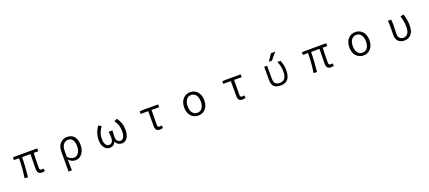

<svg xmlns="http://www.w3.org/2000/svg" viewBox="112 -2464 9775 4370"><g transform="rotate(-20 5000.0 -279.0)"><path d="M712.9 12.7Q654.3 12.7 627.4 -19Q600.6 -50.8 600.6 -115.2Q600.6 -142.6 603 -274.9Q605.5 -407.2 606.4 -471.7H404.3Q404.3 -309.6 374 4.9L291 0Q329.1 -239.3 329.1 -471.7H204.1V-535.2L279.3 -540H794.9V-471.7H685.5Q676.8 -308.6 676.8 -109.4Q676.8 -54.7 727.5 -54.7Q739.3 -54.7 771.5 -60.5L783.2 1Q752.9 12.7 712.9 12.7Z M1285.2 199.2V-279.3Q1285.2 -411.1 1352.1 -482.4Q1418.9 -553.7 1520.5 -553.7Q1631.8 -553.7 1690.9 -481Q1750 -408.2 1750 -279.3Q1750 -146.5 1684.1 -66.9Q1618.2 12.7 1527.3 12.7Q1428.7 12.7 1361.3 -66.4Q1364.3 46.9 1366.2 199.2ZM1515.6 -55.7Q1580.1 -55.7 1623 -116.7Q1666 -177.7 1666 -278.3Q1666 -375 1629.9 -430.2Q1593.8 -485.4 1517.6 -485.4Q1452.1 -485.4 1407.2 -430.7Q1362.3 -376 1362.3 -274.4V-131.8Q1425.8 -55.7 1515.6 -55.7Z M2356.4 12.7Q2275.4 12.7 2223.6 -55.2Q2171.9 -123 2171.9 -251Q2171.9 -400.4 2274.4 -553.7L2347.7 -518.6Q2297.9 -447.3 2273.9 -383.3Q2250 -319.3 2250 -237.3Q2250 -151.4 2280.8 -103Q2311.5 -54.7 2360.4 -54.7Q2404.3 -54.7 2433.1 -88.4Q2461.9 -122.1 2461.9 -194.3Q2461.9 -265.6 2453.1 -339.8H2543Q2536.1 -258.8 2536.1 -194.3Q2536.1 -120.1 2564.5 -87.4Q2592.8 -54.7 2636.7 -54.7Q2686.5 -54.7 2715.8 -104Q2745.1 -153.3 2745.1 -250Q2745.1 -332 2725.1 -391.1Q2705.1 -450.2 2656.2 -522.5L2729.5 -553.7Q2779.3 -480.5 2803.7 -412.1Q2828.1 -343.8 2828.1 -253.9Q2828.1 -123 2779.8 -55.2Q2731.4 12.7 2646.5 12.7Q2598.6 12.7 2559.6 -11.2Q2520.5 -35.2 2501 -84H2497.1Q2458 12.7 2356.4 12.7Z M3564.5 12.7Q3507.8 12.7 3483.4 -18.6Q3459 -49.8 3459 -115.2V-472.7H3275.4V-535.2L3352.5 -540H3723.6V-472.7H3539.1Q3535.2 -304.7 3535.2 -109.4Q3535.2 -54.7 3581.1 -54.7Q3593.8 -54.7 3632.8 -63.5L3645.5 -1Q3606.4 12.7 3564.5 12.7Z M4255.9 -268.6Q4255.9 -400.4 4325.7 -477.1Q4395.5 -553.7 4500 -553.7Q4604.5 -553.7 4673.8 -477.1Q4743.2 -400.4 4743.2 -268.6Q4743.2 -137.7 4673.8 -62.5Q4604.5 12.7 4500 12.7Q4395.5 12.7 4325.7 -62.5Q4255.9 -137.7 4255.9 -268.6ZM4500 -54.7Q4574.2 -54.7 4616.7 -112.8Q4659.2 -170.9 4659.2 -268.6Q4659.2 -367.2 4616.7 -426.3Q4574.2 -485.4 4500 -485.4Q4425.8 -485.4 4382.8 -426.3Q4339.8 -367.2 4339.8 -268.6Q4339.8 -169.9 4382.3 -112.3Q4424.8 -54.7 4500 -54.7Z M5564.5 12.7Q5507.8 12.7 5483.4 -18.6Q5459 -49.8 5459 -115.2V-472.7H5275.4V-535.2L5352.5 -540H5723.6V-472.7H5539.1Q5535.2 -304.7 5535.2 -109.4Q5535.2 -54.7 5581.1 -54.7Q5593.8 -54.7 5632.8 -63.5L5645.5 -1Q5606.4 12.7 5564.5 12.7Z M6730.5 -277.3Q6730.5 9.8 6501 9.8Q6386.7 9.8 6335.4 -39.6Q6284.2 -88.9 6284.2 -197.3V-519.5H6355.5V-203.1Q6355.5 -123 6390.1 -87.9Q6424.8 -52.7 6501 -52.7Q6580.1 -52.7 6619.1 -107.9Q6658.2 -163.1 6658.2 -284.2Q6658.2 -397.5 6603.5 -519.5H6679.7Q6730.5 -397.5 6730.5 -277.3ZM6536.1 -756.8H6637.7L6498 -589.8H6422.9Z M7712.9 12.7Q7654.3 12.7 7627.4 -19Q7600.6 -50.8 7600.6 -115.2Q7600.6 -142.6 7603 -274.9Q7605.5 -407.2 7606.4 -471.7H7404.3Q7404.3 -309.6 7374 4.9L7291 0Q7329.1 -239.3 7329.1 -471.7H7204.1V-535.2L7279.3 -540H7794.9V-471.7H7685.5Q7676.8 -308.6 7676.8 -109.4Q7676.8 -54.7 7727.5 -54.7Q7739.3 -54.7 7771.5 -60.5L7783.2 1Q7752.9 12.7 7712.9 12.7Z M8255.9 -268.6Q8255.9 -400.4 8325.7 -477.1Q8395.5 -553.7 8500 -553.7Q8604.5 -553.7 8673.8 -477.1Q8743.2 -400.4 8743.2 -268.6Q8743.2 -137.7 8673.8 -62.5Q8604.5 12.7 8500 12.7Q8395.5 12.7 8325.7 -62.5Q8255.9 -137.7 8255.9 -268.6ZM8500 -54.7Q8574.2 -54.7 8616.7 -112.8Q8659.2 -170.9 8659.2 -268.6Q8659.2 -367.2 8616.7 -426.3Q8574.2 -485.4 8500 -485.4Q8425.8 -485.4 8382.8 -426.3Q8339.8 -367.2 8339.8 -268.6Q8339.8 -169.9 8382.3 -112.3Q8424.8 -54.7 8500 -54.7Z M9494.1 12.7Q9398.4 12.7 9345.2 -40.5Q9292 -93.8 9292 -198.2Q9292 -231.4 9293.9 -296.4Q9295.9 -361.3 9295.9 -394.5Q9295.9 -484.4 9287.1 -540H9366.2Q9375 -497.1 9375 -415Q9375 -383.8 9371.6 -305.7Q9368.2 -227.5 9368.2 -194.3Q9368.2 -122.1 9403.3 -88.4Q9438.5 -54.7 9495.1 -54.7Q9558.6 -54.7 9597.7 -107.9Q9636.7 -161.1 9636.7 -265.6Q9636.7 -409.2 9590.8 -534.2L9669.9 -553.7Q9719.7 -412.1 9719.7 -267.6Q9719.7 -133.8 9657.7 -60.5Q9595.7 12.7 9494.1 12.7Z"/></g></svg>

Font: Gen Shin Gothic Monospace Normal
Style: Regular
Weight: 350
Designer: [Source Han Sans]
Ryoko NISHIZUKA  (kana & ideographs); Paul D. Hunt (Latin, Greek & Cyrillic); Wenlong ZHANG  (bopomofo
Version: Version 1.002.20150607